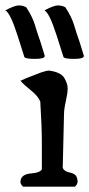

<svg xmlns="http://www.w3.org/2000/svg" viewBox="-62 -699 334 719"><path d="M177.7 -271.5 172.9 -70.3Q177.7 -57.6 198.2 -53.2Q218.8 -48.8 223.6 -39.1Q228.5 -29.3 228.5 -19Q228.5 -8.8 218.8 0H24.4Q14.6 -8.8 14.6 -17.6Q14.6 -46.9 56.6 -49.8Q85.9 -51.8 94.7 -64.5V-168Q94.7 -222.7 88.9 -318.4Q80.1 -339.8 54.7 -359.9Q29.3 -379.9 14.6 -396.5Q40 -408.2 56.6 -414.1L91.8 -427.7Q111.3 -434.6 122.1 -434.6Q166 -428.7 178.7 -407.2Q191.4 -385.7 191.4 -368.2Q191.4 -350.6 184.6 -320.3Q177.7 -290 177.7 -271.5ZM104.5 -660.2Q139.6 -678.7 154.8 -678.7Q169.9 -678.7 182.6 -671.9Q206.1 -636.7 215.8 -604Q225.6 -571.3 230.5 -558.1Q235.4 -544.9 242.7 -520.5Q250 -496.1 252 -490.2V-489.3Q252 -478.5 215.8 -478.5Q179.7 -478.5 175.8 -485.4L149.4 -568.4Q123 -650.4 104.5 -660.2ZM-42 -660.2Q-6.8 -678.7 8.3 -678.7Q23.4 -678.7 36.1 -671.9Q59.6 -636.7 69.3 -604Q79.1 -571.3 84 -558.1Q88.9 -544.9 96.2 -520.5Q103.5 -496.1 105.5 -490.2V-489.3Q105.5 -478.5 69.3 -478.5Q33.2 -478.5 29.3 -485.4L2.9 -568.4Q-23.4 -650.4 -42 -660.2Z"/></svg>

Font: Essays1743
Style: Medium
Weight: 500
Designer: Based on the typeface in a 1743 English translation of the essays of Montaigne.  PostScript/TrueType font designed by Jo
Version: Version 002.100